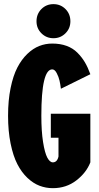

<svg xmlns="http://www.w3.org/2000/svg" viewBox="-20 -922 490 952"><path d="M161 -816.5Q161 -852.5 185.2 -877Q209.5 -901.5 245 -901.5Q280.5 -901.5 304.8 -877Q329 -852.5 329 -816.5Q329 -781 304.5 -756.8Q280 -732.5 245 -732.5Q210 -732.5 185.5 -756.8Q161 -781 161 -816.5ZM428 -358V-117Q408 -65.5 358.2 -27.2Q308.5 11 242 11Q207.5 11 176 -1Q144.5 -13 115.8 -40.2Q87 -67.5 66 -108.2Q45 -149 32.5 -210.5Q20 -272 20 -348Q20 -424 32.5 -485.2Q45 -546.5 66 -587Q87 -627.5 115.5 -654.8Q144 -682 174.8 -694Q205.5 -706 239 -706Q279 -706 310.2 -694.5Q341.5 -683 363.5 -661Q385.5 -639 400.5 -613.8Q415.5 -588.5 428 -554L282 -482Q279.5 -503 275.2 -522Q271 -541 261.2 -559.5Q251.5 -578 239 -578Q185 -578 185 -348Q185 -271.5 193.5 -217.8Q202 -164 214.5 -140.5Q227 -117 242 -117Q263.5 -117 270 -146V-239H232V-358Z"/></svg>

Font: League Mono Condensed ExtraBold
Style: Regular
Weight: 800
Width: 1
Designer: Tyler Finck
Foundry: The League of Moveable Type / Tyler Finck
Version: Version 2.210